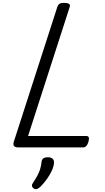

<svg xmlns="http://www.w3.org/2000/svg" viewBox="-20 -1035 734 1348"><path d="M109 0Q64 0 77 -40L383 -988Q388 -1002 398 -1008.5Q408 -1015 430 -1015Q453 -1015 464 -1008Q475 -1001 469 -985L177 -80H588Q599 -80 603 -70.5Q607 -61 601 -40Q596 -21 586 -10.5Q576 0 565 0ZM218 289Q206 281 204.5 270.5Q203 260 212 248Q230 221 242 199Q254 177 261.5 153.5Q269 130 272 100Q274 83 285.5 76Q297 69 316 69Q339 69 350 80Q361 91 359 110Q357 135 343.5 164Q330 193 310 221Q290 249 267 273Q254 286 242 291Q230 296 218 289Z"/></svg>

Font: Playwrite RO
Style: Regular
Weight: 400
Designer: Veronika Burian, José Scaglione
Foundry: TypeTogether
Version: Version 1.002